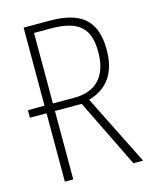

<svg xmlns="http://www.w3.org/2000/svg" viewBox="-109 -787 685 860"><g transform="rotate(-15 233.5 -357.0)"><path d="M203 -714H84V-352H7V-317H84V0H123V-317H247L402 0H447L284 -326C371 -351 418 -414 418 -522C418 -665 343 -714 203 -714ZM200 -679C326 -679 379 -636 379 -523C379 -405 318 -352 223 -352H123V-679Z"/></g></svg>

Font: Noto Sans Condensed ExtraLight
Style: Regular
Weight: 200
Width: 3
Designer: Monotype Design Team
Foundry: Monotype Imaging Inc.
Version: Version 2.013